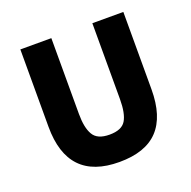

<svg xmlns="http://www.w3.org/2000/svg" viewBox="-100 -619 719 722"><g transform="rotate(-20 260.0 -257.5)"><path d="M53.7 -210V-519.5H177.7V-215.8Q177.7 -161.1 194.3 -132.8Q210.9 -103.5 259.8 -103.5Q308.6 -103.5 325.2 -130.9Q341.8 -158.2 341.8 -215.8V-519.5H465.8V-210Q465.8 -101.6 415 -47.9Q364.3 5.9 259.8 5.9Q53.7 5.9 53.7 -210Z"/></g></svg>

Font: Altinn-DIN
Style: DIN-Bold
Weight: 700
Designer: Charles Nix
Foundry: Altinn
Version: Version 2.00